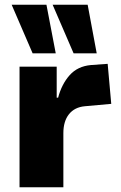

<svg xmlns="http://www.w3.org/2000/svg" viewBox="-20 -786 508 806"><path d="M62 0V-506H218V-376H224Q239 -433 272.5 -470.5Q306 -508 362 -513L432 -518L447 -350L336 -340Q293 -336 269.5 -306.5Q246 -277 246 -227V0ZM289 -562 201 -766H348L386 -562ZM117 -562 29 -766H175L214 -562Z"/></svg>

Font: Nunito Sans 7pt SemiCondensed Black
Style: Regular
Weight: 900
Width: 4
Designer: Vernon Adams
Foundry: Vernon Adams
Version: Version 3.101;gftools[0.9.27]